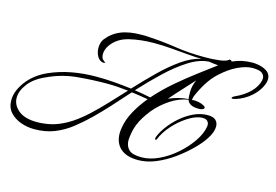

<svg xmlns="http://www.w3.org/2000/svg" viewBox="-142 -750 1392 968"><g transform="rotate(15 553.5 -266.0)"><path d="M637 46Q576 46 544.5 17.5Q513 -11 513 -61Q513 -75 516 -91Q523 -135 547 -178.5Q571 -222 605 -263Q584 -267 562.5 -270Q541 -273 519 -276Q478 -230 438 -186Q398 -142 361 -106Q324 -70 284 -38.5Q244 -7 197 12Q150 31 91 31Q55 31 21 19Q-13 7 -35.5 -17.5Q-58 -42 -58 -81Q-58 -128 -21 -178Q16 -228 81 -258Q137 -283 198.5 -294.5Q260 -306 326 -306Q372 -306 418 -302.5Q464 -299 510 -293Q561 -348 611.5 -397.5Q662 -447 713 -483Q764 -519 814 -530Q786 -530 745 -533.5Q704 -537 657.5 -541Q611 -545 564 -545Q496 -545 436.5 -531Q377 -517 345 -473Q336 -460 332 -448Q328 -436 328 -425Q328 -411 334 -400Q338 -396 343 -391.5Q348 -387 352 -387Q348 -383 342 -383Q335 -383 328.5 -386.5Q322 -390 318 -394Q308 -405 303 -419.5Q298 -434 298 -448Q298 -476 311 -495Q340 -533 383.5 -551Q427 -569 493 -569Q501 -569 509.5 -569Q518 -569 526 -568Q601 -564 673 -553Q745 -542 826 -542Q870 -542 905.5 -546.5Q941 -551 952 -563H954Q961 -563 965 -556Q989 -567 1014.5 -572.5Q1040 -578 1066 -578Q1071 -578 1076 -578Q1081 -578 1086 -577Q1118 -574 1141.5 -559.5Q1165 -545 1165 -517Q1165 -509 1162 -498Q1149 -457 1113 -424.5Q1077 -392 1030 -378Q1026 -377 1022.5 -376.5Q1019 -376 1017 -376Q1012 -376 1012 -379Q1012 -385 1028 -392Q1072 -412 1101 -441Q1130 -470 1138 -504Q1139 -508 1139 -515Q1139 -530 1126 -541Q1113 -552 1075 -552Q1043 -552 1000 -532Q957 -512 913 -471Q885 -445 863.5 -410.5Q842 -376 826 -338L821 -318Q860 -320 886 -305Q894 -300 894 -294Q889 -283 865 -283Q837 -283 822.5 -292Q808 -301 805 -314Q758 -307 713 -277.5Q668 -248 634 -207Q617 -185 605 -166Q577 -123 569 -74Q568 -65 566.5 -56Q565 -47 565 -39Q565 -9 583 9.5Q601 28 650 28Q694 28 740.5 6Q787 -16 827.5 -51.5Q868 -87 896 -128Q924 -169 930 -206Q930 -208 930.5 -210.5Q931 -213 931 -214Q931 -227 923 -235.5Q915 -244 897 -244Q893 -244 889 -243.5Q885 -243 880 -242Q852 -237 816 -213Q780 -189 748.5 -153.5Q717 -118 701 -78Q697 -76 696 -76Q691 -76 694 -89Q704 -116 726.5 -146.5Q749 -177 779.5 -203.5Q810 -230 846 -247Q882 -264 919 -264Q948 -264 961 -251.5Q974 -239 974 -219Q974 -189 950 -153Q931 -123 896.5 -89Q862 -55 819 -24Q776 7 729 26.5Q682 46 637 46ZM615 -275Q660 -326 712.5 -371Q765 -416 816 -454Q867 -492 904 -520Q890 -521 876.5 -523Q863 -525 855 -526Q805 -523 750.5 -488.5Q696 -454 640.5 -401.5Q585 -349 531 -290Q573 -284 615 -275ZM703 -292Q729 -303 754.5 -309.5Q780 -316 804 -317Q803 -322 802.5 -331.5Q802 -341 802 -354Q802 -385 817 -418Q794 -392 763.5 -359.5Q733 -327 703 -292ZM95 -7Q129 -7 166 -15Q203 -23 246.5 -47Q290 -71 342 -118Q380 -153 419 -194.5Q458 -236 498 -279Q471 -282 443.5 -284Q416 -286 388 -286Q312 -286 232.5 -278.5Q153 -271 79 -236Q22 -211 -6.5 -173Q-35 -135 -35 -100Q-35 -62 -2 -34.5Q31 -7 95 -7Z"/></g></svg>

Font: Luxurious Script
Style: Regular
Weight: 400
Designer: Robert E. Leuschke
Foundry: Robert E. Leuschke
Version: Version 1.010; ttfautohint (v1.8.3)